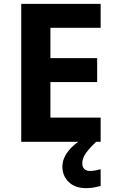

<svg xmlns="http://www.w3.org/2000/svg" viewBox="-20 -734 600 994"><path d="M501 0H90V-714H501V-590H241V-433H483V-309H241V-125H501ZM406 111Q406 131 417 141Q428 151 445 151Q461 151 476 148Q491 145 501 142V229Q485 233 467 236.5Q449 240 425 240Q369 240 336 208.5Q303 177 303 128Q303 99 318 72Q333 45 357.5 22.5Q382 0 413 -17L478 0Q444 32 425 58.5Q406 85 406 111Z"/></svg>

Font: Noto Sans Telugu
Style: Regular
Weight: 400
Designer: Jelle Bosma - Monotype Design Team
Foundry: Monotype Imaging Inc.
Version: Version 2.003